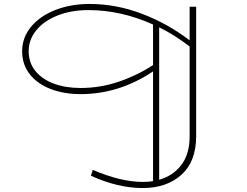

<svg xmlns="http://www.w3.org/2000/svg" viewBox="-20 -720 1250 971"><path d="M972 -686V-31Q972 97 897.5 164Q823 231 701 231Q577 231 440 169L449 139Q591 200 702 200Q731 200 754 196V-359Q583 -244 387 -244Q304 -244 237 -269.5Q170 -295 131 -344Q92 -393 92 -461Q92 -530 137 -584.5Q182 -639 260 -669.5Q338 -700 433 -700Q567 -700 697.5 -650.5Q828 -601 939 -516V-686ZM754 -391V-596Q592 -669 427 -669Q341 -669 272 -642Q203 -615 164 -567.5Q125 -520 125 -461Q125 -403 159 -361Q193 -319 252.5 -297Q312 -275 387 -275Q487 -275 581 -307Q675 -339 754 -391ZM939 -29V-485Q865 -542 785 -582V189Q856 169 897.5 113.5Q939 58 939 -29Z"/></svg>

Font: BioRhyme Expanded ExtraLight
Style: Regular
Weight: 275
Width: 7
Designer: Aoife Mooney
Foundry: Aoife Mooney Type
Version: Version 1.001